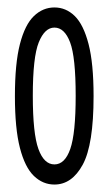

<svg xmlns="http://www.w3.org/2000/svg" viewBox="-20 -487 290 515"><path d="M126 8Q95 8 71 -15Q47 -38 33.5 -90Q20 -142 20 -229Q20 -317 33.5 -369Q47 -421 71 -444Q95 -467 126 -467Q157 -467 180.5 -444Q204 -421 217.5 -369Q231 -317 231 -229Q231 -99 202 -45.5Q173 8 126 8ZM126 -46Q154 -46 168.5 -87.5Q183 -129 183 -230Q183 -334 168 -373.5Q153 -413 126 -413Q100 -413 84 -373.5Q68 -334 68 -230Q68 -129 83 -87.5Q98 -46 126 -46Z"/></svg>

Font: Inconsolata UltraCondensed
Style: Regular
Weight: 400
Width: 1
Monospace: yes
Designer: Raph Levien, Cyreal, Brenton Simpson
Foundry: Raph Levien, Cyreal, Google
Version: Version 3.001; ttfautohint (v1.8.2.53-6de2)